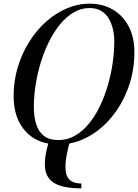

<svg xmlns="http://www.w3.org/2000/svg" viewBox="-20 -780 755 1050"><path d="M300 10Q185 10 119.8 -61.5Q54.5 -133 54.5 -255Q54.5 -337 77 -412Q99.5 -487 139.2 -550.5Q179 -614 231.5 -661Q284 -708 344.8 -734Q405.5 -760 469.5 -760Q541 -760 596.5 -727.8Q652 -695.5 683.5 -636Q715 -576.5 715 -495Q715 -392.5 681.8 -301.2Q648.5 -210 590.8 -140Q533 -70 458.2 -30Q383.5 10 300 10ZM425 250Q328.5 250 281 223.5Q233.5 197 226.8 141.8Q220 86.5 245 0Q273 2.5 302.8 2.5Q332.5 2.5 360.5 0Q342 68 338.8 111.8Q335.5 155.5 345.2 179.8Q355 204 375.8 213.8Q396.5 223.5 425 223.5ZM300 -14Q348.5 -14 390 -37.8Q431.5 -61.5 465.5 -102.8Q499.5 -144 525.5 -197.5Q551.5 -251 569.2 -311.5Q587 -372 596 -434.2Q605 -496.5 605 -554.5Q605 -585.5 598.2 -617.2Q591.5 -649 576.2 -676Q561 -703 534.8 -719.5Q508.5 -736 469.5 -736Q423.5 -736 383 -712.2Q342.5 -688.5 308.8 -647.2Q275 -606 248.2 -552.5Q221.5 -499 203 -438.5Q184.5 -378 174.8 -315.8Q165 -253.5 165 -195.5Q165 -144.5 177 -103.5Q189 -62.5 218.5 -38.2Q248 -14 300 -14Z"/></svg>

Font: Bodoni Moda 9pt
Style: Italic
Weight: 400
Italic angle: -13°
Designer: Owen Earl
Foundry: indestructible type
Version: Version 2.005